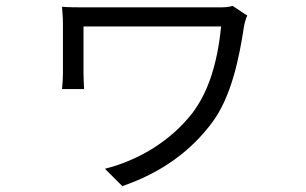

<svg xmlns="http://www.w3.org/2000/svg" viewBox="-20 -557 1040 653"><path d="M821 -504 771 -537C756 -532 739 -532 723 -532C680 -532 304 -532 278 -532C244 -532 212 -532 191 -534C192 -517 194 -497 194 -479C194 -446 194 -332 194 -307C194 -293 193 -273 191 -254H266C265 -274 264 -296 264 -307C264 -332 264 -443 264 -467C322 -467 688 -467 732 -467C719 -337 687 -242 634 -172C561 -79 455 -13 337 17L396 76C530 30 630 -44 702 -141C766 -227 793 -356 810 -468C811 -476 817 -497 821 -504Z"/></svg>

Font: Noto Sans HK DemiLight
Style: Regular
Weight: 350
Designer: Ryoko NISHIZUKA 西塚涼子 (kana, bopomofo & ideographs); Paul D. Hunt (Latin, Greek & Cyrillic); Sandoll Communications 산돌커뮤니
Foundry: Adobe
Version: Version 2.004;hotconv 1.0.118;makeotfexe 2.5.65603